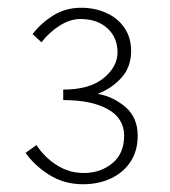

<svg xmlns="http://www.w3.org/2000/svg" viewBox="-20 -913 437 495"><path d="M194 -438Q145 -438 106.5 -462.5Q68 -487 46 -519L74 -539Q94 -508 126 -487.5Q158 -467 196 -467Q239 -467 269.5 -492Q300 -517 300 -563Q300 -608 258 -631.5Q216 -655 143 -655V-682Q211 -682 247 -711.5Q283 -741 283 -778Q283 -816 257 -840Q231 -864 187 -864Q161 -864 134 -847Q107 -830 87 -804L64 -825Q85 -853 117 -873Q149 -893 189 -893Q225 -893 254.5 -879.5Q284 -866 301 -841Q318 -816 318 -781Q318 -740 293 -712.5Q268 -685 232 -671Q272 -664 303.5 -637Q335 -610 335 -563Q335 -524 316.5 -496Q298 -468 266 -453Q234 -438 194 -438Z"/></svg>

Font: Noto Sans KR Thin
Style: Regular
Weight: 100
Designer: Ryoko NISHIZUKA 西塚涼子 (kana, bopomofo & ideographs); Paul D. Hunt (Latin, Greek & Cyrillic); Sandoll Communications 산돌커뮤니
Foundry: Adobe
Version: Version 2.004-H2;hotconv 1.0.118;makeotfexe 2.5.65603